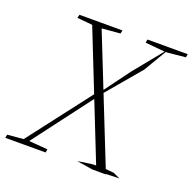

<svg xmlns="http://www.w3.org/2000/svg" viewBox="-145 -796 924 918"><g transform="rotate(20 316.5 -337.0)"><path d="M-25 0 -22 -17 68 -25H84L183 -17L180 0ZM41 0 313 -354 329 -329H318L314 -324L69 0ZM103 -657 107 -674H326L322 -657L215 -648H198ZM419 0 336 -13 403 -23 457 -26 520 -20 554 -4ZM331 -348 323 -367 332 -368 431 -502 571 -674 488 -534ZM450 -657 453 -674H658L655 -657L565 -648H548ZM438 0 171 -674H219L487 0Z"/></g></svg>

Font: Source Serif 4 48pt Light
Style: Italic
Weight: 300
Italic angle: -12°
Designer: Frank Grießhammer
Foundry: Adobe Systems Incorporated
Version: Version 4.004;hotconv 1.0.116;makeotfexe 2.5.65601